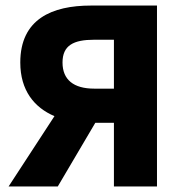

<svg xmlns="http://www.w3.org/2000/svg" viewBox="-20 -671 661 691"><path d="M390 0H545V-651H307C168 -651 53 -603 53 -446C53 -346 103 -284 176 -253L11 0H188L323 -229H390ZM319 -352C245 -352 205 -384 205 -446C205 -508 245 -528 319 -528H390V-352Z"/></svg>

Font: Source Sans Pro
Style: Bold
Weight: 700
Designer: Paul D. Hunt
Foundry: Adobe Systems Incorporated
Version: Version 3.006;hotconv 1.0.111;makeotfexe 2.5.65597